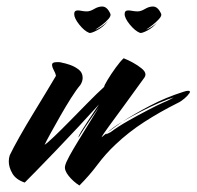

<svg xmlns="http://www.w3.org/2000/svg" viewBox="-20 -558 604 590"><path d="M224 12Q205 0 191 -17.5Q177 -35 180 -48Q182 -58 193.5 -79Q205 -100 221 -126Q237 -152 253.5 -179Q270 -206 283 -227Q285 -230 277.5 -219.5Q270 -209 258.5 -192.5Q247 -176 236.5 -159.5Q226 -143 221 -135Q221 -140 229.5 -154Q238 -168 249 -184.5Q260 -201 270 -216Q280 -231 284 -237Q257 -207 222 -169.5Q187 -132 152.5 -96Q118 -60 91.5 -33Q65 -6 56 3Q29 -6 18 -25Q7 -44 7 -62Q7 -72 10 -81Q21 -104 40.5 -138.5Q60 -173 82 -209Q104 -245 123 -276.5Q142 -308 152 -325Q151 -332 145.5 -342Q140 -352 140 -359Q140 -367 154 -367Q157 -367 161.5 -367Q166 -367 172 -365Q179 -364 194 -359Q209 -354 221.5 -344.5Q234 -335 234 -319Q234 -308 227 -297Q215 -283 198.5 -257Q182 -231 165.5 -202Q149 -173 135.5 -148.5Q122 -124 117 -113Q125 -118 146 -138Q167 -158 194.5 -186Q222 -214 250 -242.5Q278 -271 300 -291Q300 -295 310.5 -312.5Q321 -330 335.5 -350Q350 -370 360 -379Q373 -374 388.5 -365.5Q404 -357 415.5 -347.5Q427 -338 427 -329Q427 -325 424 -320Q391 -274 362 -234.5Q333 -195 314 -169Q295 -143 292 -136Q300 -143 310 -151Q326 -166 356 -184Q393 -208 441.5 -233.5Q490 -259 544 -276Q553 -279 558 -279Q567 -279 562 -271.5Q557 -264 546.5 -255Q536 -246 525 -241Q471 -214 423 -183Q375 -152 335 -114Q305 -86 280 -52.5Q255 -19 224 12ZM305 -146Q305 -145 311 -147.5Q317 -150 320 -152Q341 -168 373.5 -186.5Q406 -205 437 -221Q468 -237 482 -243Q490 -246 503.5 -253Q517 -260 512 -258Q497 -254 470.5 -242.5Q444 -231 413.5 -215.5Q383 -200 356 -184Q343 -175 331.5 -166.5Q320 -158 310 -151Q308 -149 306 -147ZM410 -457Q395 -463 379 -482.5Q363 -502 363 -515Q363 -526 374 -526Q379 -526 387 -524.5Q395 -523 403 -523Q413 -523 425.5 -530.5Q438 -538 450 -538Q465 -538 475 -516Q478 -510 469 -500Q460 -490 448.5 -481Q437 -472 429 -467Q434 -468 445.5 -475Q457 -482 465 -491Q450 -473 432.5 -464Q415 -455 410 -457ZM254 -457Q239 -463 223.5 -482.5Q208 -502 208 -515Q208 -526 219 -526Q224 -526 231.5 -524.5Q239 -523 247 -523Q257 -523 269.5 -530.5Q282 -538 294 -538Q309 -538 319 -516Q322 -510 313.5 -500Q305 -490 293 -481Q281 -472 273 -467Q279 -468 291 -476Q303 -484 312 -493Q296 -474 277.5 -464.5Q259 -455 254 -457Z"/></svg>

Font: Smooch
Style: Regular
Weight: 400
Designer: Robert E. Leuschke
Foundry: Robert E. Leuschke
Version: Version 1.010; ttfautohint (v1.8.3)